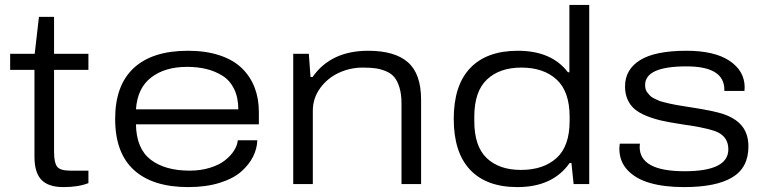

<svg xmlns="http://www.w3.org/2000/svg" viewBox="-20 -743 3088 775"><path d="M235.8 12.2Q175.8 12.2 147.5 -16.8Q119.1 -45.9 119.1 -110.8V-460.9H21V-525.9H120.1L137.2 -674.8H198.2V-525.9H336.9V-460.9H198.2V-129.9Q198.2 -87.4 210.2 -70.8Q222.2 -54.2 263.2 -54.2H336.9V-3.9Q296.9 12.2 235.8 12.2Z M739.7 12.2Q596.7 12.2 520.8 -56.6Q444.8 -125.5 444.8 -263.2Q444.8 -398.9 520 -468.5Q595.2 -538.1 738.8 -538.1Q811.5 -538.1 866.9 -519.5Q922.4 -501 956.5 -467.5Q990.7 -434.1 1007.8 -389.6Q1024.9 -345.2 1024.9 -291V-241.2H528.8Q530.3 -143.1 588.1 -98.6Q646 -54.2 745.6 -54.2Q790 -54.2 827.1 -65.7Q864.3 -77.1 887.7 -95.5Q911.1 -113.8 924.6 -135Q938 -156.2 939.9 -176.8H1018.6Q1017.6 -143.1 1001.7 -111.1Q985.8 -79.1 954.1 -50.8Q922.4 -22.5 866.9 -5.1Q811.5 12.2 739.7 12.2ZM528.8 -301.8H941.9Q941.9 -349.6 924.8 -384.3Q907.7 -418.9 877.7 -437.5Q847.7 -456.1 812.5 -464.6Q777.3 -473.1 734.9 -473.1Q646 -473.1 590.3 -430.4Q534.7 -387.7 528.8 -301.8Z M1163.6 0V-525.9H1226.6L1233.4 -432.1H1241.7Q1315.4 -538.1 1466.3 -538.1Q1573.7 -538.1 1626.7 -491.5Q1679.7 -444.8 1679.7 -340.8V0H1600.6V-326.2Q1600.6 -362.8 1592.5 -389.4Q1584.5 -416 1571.8 -431.4Q1559.1 -446.8 1537.8 -455.6Q1516.6 -464.4 1495.4 -467.3Q1474.1 -470.2 1444.3 -470.2Q1393.6 -470.2 1347.9 -449.2Q1302.2 -428.2 1272.5 -387.5Q1242.7 -346.7 1242.7 -295.9V0Z M2068.4 12.2Q1943.4 12.2 1877.4 -57.9Q1811.5 -127.9 1811.5 -263.2Q1811.5 -398.9 1878.2 -468.5Q1944.8 -538.1 2070.3 -538.1Q2206.5 -538.1 2272.5 -451.2H2278.3V-723.1H2358.4V0H2295.4L2286.6 -85H2279.3Q2211.4 12.2 2068.4 12.2ZM2082.5 -57.1Q2173.3 -57.1 2226.3 -105Q2279.3 -152.8 2279.3 -254.9V-271Q2279.3 -373.5 2226.8 -421.9Q2174.3 -470.2 2084.5 -470.2Q1996.6 -470.2 1945.6 -422.1Q1894.5 -374 1894.5 -272V-253.9Q1894.5 -152.3 1944.8 -104.7Q1995.1 -57.1 2082.5 -57.1Z M2741.2 12.2Q2662.1 12.2 2604.5 -4.2Q2546.9 -20.5 2513.4 -55.9Q2480 -91.3 2480 -143.1Q2480 -151.4 2481.9 -163.1H2563Q2563 -161.6 2562.5 -156.7Q2562 -151.9 2562 -149.9Q2562 -51.8 2743.2 -51.8Q2919.9 -51.8 2919.9 -140.1Q2919.9 -187 2879.4 -208Q2850.6 -222.7 2766.1 -236.3Q2759.3 -237.3 2745.1 -239.3Q2733.4 -241.2 2727.1 -242.2Q2681.6 -249 2649.7 -256.3Q2617.7 -263.7 2588.4 -275.6Q2559.1 -287.6 2541.3 -303Q2523.4 -318.4 2513.2 -341.3Q2502.9 -364.3 2502.9 -394Q2502.9 -462.4 2563.5 -500.2Q2624 -538.1 2751 -538.1Q2863.8 -538.1 2924.3 -497.8Q2984.9 -457.5 2985.8 -392.1Q2985.8 -383.8 2984.9 -376H2903.8V-380.9Q2903.8 -475.1 2751 -475.1Q2584 -475.1 2584 -399.9Q2584 -390.6 2586.2 -382.8Q2588.4 -375 2594 -368.2Q2599.6 -361.3 2604.7 -356Q2609.9 -350.6 2620.4 -345.7Q2630.9 -340.8 2637.9 -337.4Q2645 -334 2659.4 -330.6Q2673.8 -327.1 2682.1 -325Q2690.4 -322.8 2707.8 -319.8Q2725.1 -316.9 2733.6 -315.4Q2742.2 -314 2761.2 -311Q2861.3 -295.9 2900.9 -282.2Q2976.1 -256.3 2994.1 -198.7Q3001 -177.7 3001 -151.9Q3001 -65.9 2935.5 -26.9Q2870.1 12.2 2741.2 12.2Z"/></svg>

Font: Archivo Expanded Light
Style: Regular
Weight: 300
Width: 7
Designer: Hector Gatti
Foundry: Omnibus-Type
Version: Version 2.001